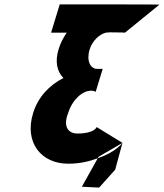

<svg xmlns="http://www.w3.org/2000/svg" viewBox="-20 -747 747 876"><path d="M550.3 -598C550.3 -598 540.5 -599.5 476 -599.5L475.7 -598.5L465.7 -598.5C435.2 -592.6 401.2 -561.6 388.9 -521.2C373.3 -470.2 392.2 -432.8 423.2 -432.8H448.6L416.6 -328.2C416.6 -328.2 408.3 -333.3 395.9 -333.3C355 -333.3 309.1 -290.8 290.7 -230.5C267.1 -171 289.8 -137.8 333.6 -137.8C412.4 -137.8 421 -167.3 421 -167.3L538.8 -95C538.8 -95 509.2 -53.1 426 -25L353.5 105L432.3 108.9L505.5 27.2L538.8 -95L430.1 -32L426 -25C387.3 -10.8 344.9 -0.1 290.9 -0.1C168.6 -0.1 89.8 -96.2 130.9 -230.5C153.5 -304.4 204.7 -358 269.3 -391.1C240.1 -420.9 229.8 -465.1 247.5 -522.9C255.8 -549.9 268.5 -575.2 284.8 -598.1L213.1 -598L252.5 -727L513.7 -726.9C672.1 -726.9 707.5 -726 707.5 -726Z"/></svg>

Font: Hussar
Style: BdSuprConOblThree
Weight: 700
Foundry: Cannot Into Space Fonts
Version: Version 2.00